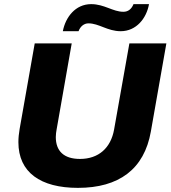

<svg xmlns="http://www.w3.org/2000/svg" viewBox="-20 -897 825 929"><path d="M284 -746H360C369 -770 387 -784 408 -784C459 -784 500 -746 564 -746C640 -746 689 -809 701 -877H626C616 -852 599 -840 577 -840C526 -840 485 -877 421 -877C345 -877 297 -814 284 -746ZM357 12C555 12 678 -78 710 -261L785 -687H606L532 -270C516 -181 457 -128 367 -128C288 -128 250 -167 250 -234C250 -246 252 -261 254 -271L327 -687H148L75 -273C71 -250 69 -229 69 -209C69 -63 176 12 357 12Z"/></svg>

Font: Archivo ExtraBold
Style: Italic
Weight: 800
Italic angle: -10°
Designer: Hector Gatti
Foundry: Omnibus-Type
Version: Version 2.001